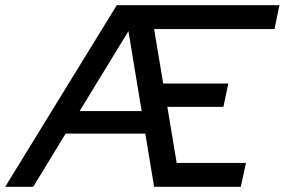

<svg xmlns="http://www.w3.org/2000/svg" viewBox="-73 -720 1097 740"><path d="M-53 0 377 -700H1004L985 -608H521L556 -398H807L788 -308H572L608 -92H875L855 0H521L487 -205H180L55 0ZM234 -292H473L422 -600Z"/></svg>

Font: Red Hat Display Medium
Style: Italic
Weight: 500
Italic angle: -12°
Designer: Pentagram / MCKL
Foundry: Pentagram / MCKL
Version: Version 1.003; Red Hat Display Medium Italic